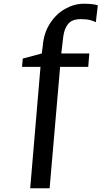

<svg xmlns="http://www.w3.org/2000/svg" viewBox="-20 -843 561 1037"><path d="M99.1 -481.9 103 -526.9 205.6 -554.2 210.9 -594.2Q216.3 -664.1 249.8 -716.1Q283.2 -768.1 332.3 -795.4Q381.3 -822.8 432.1 -822.8Q461.4 -822.8 481.2 -820.1Q501 -817.4 508.3 -814L497.6 -723.1Q486.3 -729.5 466.3 -734.6Q446.3 -739.7 416 -739.7Q388.7 -739.7 369.1 -730.5Q349.6 -721.2 336.4 -696Q323.2 -670.9 319.3 -624.5L311 -554.2H462.4L456.5 -481.9H304.7L248 173.8H143.1L198.7 -481.9Z"/></svg>

Font: Merriweather
Style: Regular
Weight: 400
Designer: Eben Sorkin
Foundry: Eben Sorkin
Version: Version 1.584; ttfautohint (v1.6)